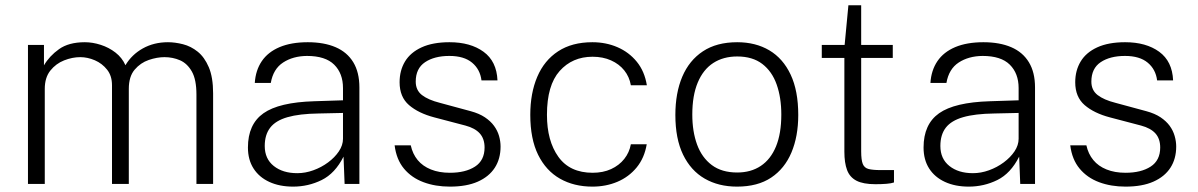

<svg xmlns="http://www.w3.org/2000/svg" viewBox="-20 -684 4454 714"><path d="M84 0V-517H143.5V-441Q163.5 -475.5 199.5 -501.2Q235.5 -527 295.5 -527Q324.5 -527 354.8 -517.2Q385 -507.5 409.5 -488.5Q434 -469.5 446.5 -441.5Q470 -481 511.2 -504Q552.5 -527 604.5 -527Q631 -527 660.5 -519.5Q690 -512 715.2 -491.8Q740.5 -471.5 756.5 -434Q772.5 -396.5 772.5 -336.5V0H710.5V-332.5Q710.5 -388 693.5 -418Q676.5 -448 649.5 -459.8Q622.5 -471.5 591.5 -471.5Q564 -471.5 533.2 -461Q502.5 -450.5 480.8 -425Q459 -399.5 459 -353.5V0H396.5V-367Q396.5 -402 378.2 -425Q360 -448 332.8 -459.8Q305.5 -471.5 278.5 -471.5Q249 -471.5 218.5 -459.5Q188 -447.5 167.2 -421.5Q146.5 -395.5 146.5 -353.5V0Z M1070 10Q1019.5 10 981.5 -7.5Q943.5 -25 922.8 -57.5Q902 -90 902 -135.5Q902 -222 959.8 -262.8Q1017.5 -303.5 1148 -307.5L1255.5 -311V-356.5Q1255.5 -411 1222.8 -443.5Q1190 -476 1121.5 -476Q1069.5 -475.5 1032.8 -451.5Q996 -427.5 987 -375.5H927.5Q930.5 -422.5 953.5 -456.5Q976.5 -490.5 1019.8 -508.8Q1063 -527 1124.5 -527Q1185 -527 1228 -508.5Q1271 -490 1293.8 -452.5Q1316.5 -415 1316.5 -359V0H1261.5L1257.5 -101.5Q1226 -39 1176.2 -14.5Q1126.5 10 1070 10ZM1085.5 -40Q1115.5 -40 1145.2 -50.8Q1175 -61.5 1200 -80Q1225 -98.5 1240.2 -121.2Q1255.5 -144 1255.5 -168V-264L1165.5 -262Q1093 -261 1049 -248.2Q1005 -235.5 984.8 -209.2Q964.5 -183 964.5 -141Q964.5 -93.5 998 -66.8Q1031.5 -40 1085.5 -40Z M1653 10Q1599 10 1554.8 -6.5Q1510.5 -23 1482.2 -57Q1454 -91 1447.5 -143.5H1507.5Q1514.5 -111.5 1533.2 -88.8Q1552 -66 1582.5 -53.8Q1613 -41.5 1653 -41.5Q1711 -41.5 1746.5 -64.5Q1782 -87.5 1782 -135.5Q1782 -168 1764.2 -187.8Q1746.5 -207.5 1711 -217L1595 -247.5Q1536 -263 1501 -293.2Q1466 -323.5 1466 -378Q1466 -422 1486.2 -455.5Q1506.5 -489 1548 -508Q1589.5 -527 1651.5 -527Q1729.5 -527 1778.2 -491.5Q1827 -456 1830 -385H1770.5Q1765.5 -426 1735.5 -451Q1705.5 -476 1651 -476Q1595.5 -476 1560.8 -452.8Q1526 -429.5 1526 -380.5Q1526 -348.5 1549.2 -330.5Q1572.5 -312.5 1616 -301.5L1730.5 -270.5Q1762 -262 1783.2 -247.8Q1804.5 -233.5 1817.2 -216Q1830 -198.5 1835.8 -178.5Q1841.5 -158.5 1841.5 -139Q1841.5 -93.5 1820 -60.2Q1798.5 -27 1756.8 -8.5Q1715 10 1653 10Z M2183 -527Q2233.5 -527 2276.2 -508.5Q2319 -490 2348 -454.5Q2377 -419 2385.5 -367H2326Q2320.5 -398.5 2301.5 -422.2Q2282.5 -446 2252.2 -459.5Q2222 -473 2183.5 -473Q2108.5 -473 2061.2 -420Q2014 -367 2014 -257Q2014 -160 2056.5 -100.8Q2099 -41.5 2184 -41.5Q2222.5 -41.5 2252.5 -55.2Q2282.5 -69 2301.5 -93Q2320.5 -117 2326 -147.5H2385Q2376.5 -96.5 2347.5 -61.2Q2318.5 -26 2276 -8Q2233.5 10 2183 10Q2114.5 10 2062.5 -19.5Q2010.5 -49 1981.2 -108.2Q1952 -167.5 1952 -257Q1952 -337.5 1978 -398.5Q2004 -459.5 2055.5 -493.2Q2107 -527 2183 -527Z M2721 10Q2652 10 2600.5 -19.8Q2549 -49.5 2520.2 -108.8Q2491.5 -168 2491.5 -256.5Q2491.5 -338 2517.2 -398.8Q2543 -459.5 2594 -493.2Q2645 -527 2721.5 -527Q2790 -527 2841 -496.8Q2892 -466.5 2920.2 -406.5Q2948.5 -346.5 2948.5 -256.5Q2948.5 -177 2923.2 -117Q2898 -57 2847.8 -23.5Q2797.5 10 2721 10ZM2721.5 -42.5Q2772.5 -42.5 2809.2 -67Q2846 -91.5 2865.8 -139.5Q2885.5 -187.5 2885.5 -258Q2885.5 -321 2868.2 -369.8Q2851 -418.5 2814.8 -446.2Q2778.5 -474 2721.5 -474Q2670 -474 2632.5 -449.8Q2595 -425.5 2574.8 -377.2Q2554.5 -329 2554.5 -258Q2554.5 -195 2572.2 -146.5Q2590 -98 2627 -70.2Q2664 -42.5 2721.5 -42.5Z M3300 -468.5H3182.5V-121.5Q3182.5 -89 3188.5 -74.2Q3194.5 -59.5 3210.2 -55.5Q3226 -51.5 3255 -51.5H3304.5V-5.5Q3295 -2 3276.8 -0.5Q3258.5 1 3235.5 1Q3190 1 3165 -12Q3140 -25 3130 -51.8Q3120 -78.5 3120 -120V-468.5H3036V-517H3121L3135 -664.5H3182.5V-517H3300Z M3582.5 10Q3532 10 3494 -7.5Q3456 -25 3435.2 -57.5Q3414.5 -90 3414.5 -135.5Q3414.5 -222 3472.2 -262.8Q3530 -303.5 3660.5 -307.5L3768 -311V-356.5Q3768 -411 3735.2 -443.5Q3702.5 -476 3634 -476Q3582 -475.5 3545.2 -451.5Q3508.5 -427.5 3499.5 -375.5H3440Q3443 -422.5 3466 -456.5Q3489 -490.5 3532.2 -508.8Q3575.5 -527 3637 -527Q3697.5 -527 3740.5 -508.5Q3783.5 -490 3806.2 -452.5Q3829 -415 3829 -359V0H3774L3770 -101.5Q3738.5 -39 3688.8 -14.5Q3639 10 3582.5 10ZM3598 -40Q3628 -40 3657.8 -50.8Q3687.5 -61.5 3712.5 -80Q3737.5 -98.5 3752.8 -121.2Q3768 -144 3768 -168V-264L3678 -262Q3605.5 -261 3561.5 -248.2Q3517.5 -235.5 3497.2 -209.2Q3477 -183 3477 -141Q3477 -93.5 3510.5 -66.8Q3544 -40 3598 -40Z M4165.5 10Q4111.5 10 4067.2 -6.5Q4023 -23 3994.8 -57Q3966.5 -91 3960 -143.5H4020Q4027 -111.5 4045.8 -88.8Q4064.5 -66 4095 -53.8Q4125.5 -41.5 4165.5 -41.5Q4223.5 -41.5 4259 -64.5Q4294.5 -87.5 4294.5 -135.5Q4294.5 -168 4276.8 -187.8Q4259 -207.5 4223.5 -217L4107.5 -247.5Q4048.5 -263 4013.5 -293.2Q3978.5 -323.5 3978.5 -378Q3978.5 -422 3998.8 -455.5Q4019 -489 4060.5 -508Q4102 -527 4164 -527Q4242 -527 4290.8 -491.5Q4339.5 -456 4342.5 -385H4283Q4278 -426 4248 -451Q4218 -476 4163.5 -476Q4108 -476 4073.2 -452.8Q4038.5 -429.5 4038.5 -380.5Q4038.5 -348.5 4061.8 -330.5Q4085 -312.5 4128.5 -301.5L4243 -270.5Q4274.5 -262 4295.8 -247.8Q4317 -233.5 4329.8 -216Q4342.5 -198.5 4348.2 -178.5Q4354 -158.5 4354 -139Q4354 -93.5 4332.5 -60.2Q4311 -27 4269.2 -8.5Q4227.5 10 4165.5 10Z"/></svg>

Font: Public Sans Thin ExtraLight
Style: Regular
Weight: 250
Version: Version 1.007